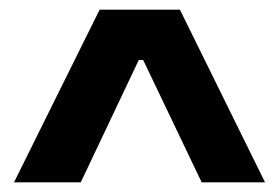

<svg xmlns="http://www.w3.org/2000/svg" viewBox="-20 -679 577 397"><path d="M9 -302 186 -659H352L528 -302H397L276 -555H267L147 -302Z"/></svg>

Font: Bricolage Grotesque 60pt SemiBold
Style: Regular
Weight: 600
Version: Version 1.001;gftools[0.9.33.dev8+g029e19f]